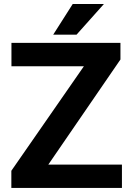

<svg xmlns="http://www.w3.org/2000/svg" viewBox="-20 -921 647 941"><path d="M216.8 -114.3 570.3 -629.4V-710.9H36.1V-596.2H391.1L35.6 -84V0H577.6V-114.3ZM355 -751 489.3 -901.4H336.4L240.7 -751Z"/></svg>

Font: Vazirmatn
Style: Bold
Weight: 700
Designer: Saber Rastikerdar
Foundry: Saber Rastikerdar
Version: Version 33.003